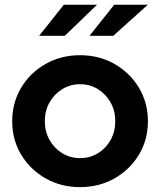

<svg xmlns="http://www.w3.org/2000/svg" viewBox="-20 -757 656 787"><path d="M308.2 10Q230 10 166.8 -25.9Q103.7 -61.8 66.8 -123Q30 -184.2 30 -260Q30 -336.2 66.7 -397.5Q103.4 -458.8 166.7 -494.8Q230 -530.7 308.1 -530.7Q386.5 -530.7 449.5 -494.8Q512.5 -458.8 549.4 -397.5Q586.3 -336.2 586.3 -260Q586.3 -184.2 549.5 -123Q512.6 -61.8 449.6 -25.9Q386.6 10 308.2 10ZM308.2 -108.9Q349.1 -108.9 381.8 -129.1Q414.5 -149.3 433.5 -183.6Q452.5 -217.9 452.5 -260.4Q452.5 -302.9 433.3 -337.1Q414.1 -371.3 381.4 -391.6Q348.6 -411.8 308.2 -411.8Q267.9 -411.8 235.1 -391.6Q202.2 -371.3 183 -337.1Q163.8 -302.9 163.8 -260.4Q163.8 -217.9 182.9 -183.6Q202.1 -149.3 234.9 -129.1Q267.8 -108.9 308.2 -108.9ZM140.4 -610.2 241.5 -737.5H377.6L245.6 -610.2ZM346.9 -610.2 448 -737.5H585.8L444.3 -610.2Z"/></svg>

Font: Red Hat Display
Style: Regular
Weight: 300
Designer: Pentagram, MCKL
Foundry: Pentagram, MCKL
Version: Version 1.023